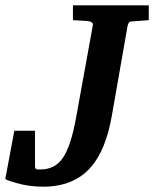

<svg xmlns="http://www.w3.org/2000/svg" viewBox="-62 -691 581 724"><path d="M499 -615 433 -610Q422 -609 419 -593L360 -256Q337 -124 280 -60Q216 13 100 13Q48 13 -1 -1Q-33 -10 -42 -16L-8 -198H70V-64Q70 -52 80 -52H91Q146 -52 176 -97Q206 -142 225 -248L288 -595Q291 -610 265 -612Q239 -614 213 -615V-671H499Z"/></svg>

Font: Apparatus SIL
Style: Bold Italic
Weight: 700
Italic angle: -11°
Version: Version 1.0